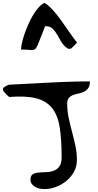

<svg xmlns="http://www.w3.org/2000/svg" viewBox="-22 -1291 670 1313"><path d="M186.5 -63.5Q186.5 -89.8 202.1 -99.1Q217.8 -108.4 241.7 -110.8Q265.6 -113.3 293 -113.8Q320.3 -114.3 344.2 -123Q368.2 -131.8 383.8 -152.3Q399.4 -172.9 399.4 -215.8Q399.4 -337.9 386.2 -420.9Q373 -503.9 333.5 -552.7Q293.9 -601.6 224.1 -619.1Q154.3 -636.7 42 -627.9Q39.1 -628.9 32.7 -634.8Q26.4 -640.6 19.5 -647.5Q12.7 -654.3 7.3 -660.6Q2 -667 0 -669.9Q-1 -671.9 -1 -673.8Q-2 -676.8 -2 -680.7Q-2 -682.6 -1 -685.5Q-1 -687.5 0 -689.5Q2.9 -692.4 8.3 -696.3Q13.7 -700.2 21 -703.6Q28.3 -707 33.7 -709.5Q39.1 -711.9 42 -711.9Q60.5 -712.9 98.1 -714.8Q135.7 -716.8 183.6 -719.2Q231.4 -721.7 286.6 -724.6Q341.8 -727.5 397 -730Q452.1 -732.4 502.4 -733.4Q552.7 -734.4 592.8 -734.4Q592.8 -704.1 581.1 -688Q569.3 -671.9 552.2 -663.6Q535.2 -655.3 515.1 -651.4Q495.1 -647.5 478 -641.1Q460.9 -634.8 449.2 -621.6Q437.5 -608.4 437.5 -583Q437.5 -532.2 447.8 -484.4Q458 -436.5 470.7 -389.2Q483.4 -341.8 493.7 -293.9Q503.9 -246.1 503.9 -197.3Q503.9 -153.3 484.4 -117.2Q464.8 -81.1 433.1 -54.7Q401.4 -28.3 361.8 -13.2Q322.3 2 283.2 2Q267.6 2 250.5 -1Q233.4 -3.9 219.2 -12.2Q205.1 -20.5 195.8 -32.7Q186.5 -44.9 186.5 -63.5ZM282.2 -1271.5Q301.8 -1260.7 322.3 -1240.2Q342.8 -1219.7 363.8 -1193.8Q384.8 -1168 404.8 -1139.2Q424.8 -1110.4 443.4 -1084Q461.9 -1057.6 478 -1035.2Q494.1 -1012.7 504.9 -1001Q503.9 -999 499 -993.2Q494.1 -987.3 487.3 -981Q480.5 -974.6 473.6 -967.8Q466.8 -960.9 462.9 -958Q460 -958 459 -958Q456.1 -957 453.1 -957Q449.2 -957 446.3 -958Q443.4 -958 442.4 -958Q413.1 -977.5 397.5 -1004.4Q381.8 -1031.2 368.2 -1055.2Q354.5 -1079.1 336.9 -1095.7Q319.3 -1112.3 287.1 -1112.3Q266.6 -1062.5 254.9 -1031.2Q243.2 -1000 235.4 -982.4Q227.5 -964.8 220.7 -957.5Q213.9 -950.2 202.6 -949.2Q191.4 -948.2 172.4 -950.2Q153.3 -952.1 122.1 -952.1Q122.1 -970.7 128.4 -999Q134.8 -1027.3 146 -1059.6Q157.2 -1091.8 172.4 -1126Q187.5 -1160.2 205.1 -1189.5Q222.7 -1218.8 242.7 -1240.7Q262.7 -1262.7 282.2 -1271.5Z"/></svg>

Font: Gloria Hallelujah
Style: Regular
Weight: 400
Designer: Kimberly Geswein
Foundry: Kimberly Geswein
Version: Version 1.004 2010